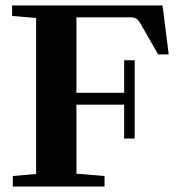

<svg xmlns="http://www.w3.org/2000/svg" viewBox="-20 -683 650 703"><path d="M26.9 0V-38.6L112.3 -45.9V-617.2L24.4 -624.5V-663.1H575.2L597.7 -483.9H559.1L494.6 -596.2Q487.3 -609.4 479.5 -614.5Q471.7 -619.6 457.5 -619.6H259.8V-343.3H434.6V-462.4H473.1V-175.8H434.6V-299.8H259.8V-46.9L362.8 -38.6V0Z"/></svg>

Font: Elstob 8pt
Style: Bold
Weight: 700
Designer: Peter S. Baker
Version: Version 1.015